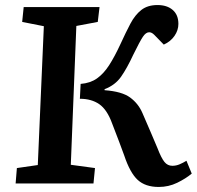

<svg xmlns="http://www.w3.org/2000/svg" viewBox="-20 -728 782 762"><path d="M300 -395Q338 -398 364.5 -416.5Q391 -435 413 -469Q435 -503 459 -555Q479 -599 497.5 -634Q516 -669 541 -688.5Q566 -708 605 -708Q643 -708 665.5 -688.5Q688 -669 688 -633Q688 -608 672.5 -585.5Q657 -563 630 -551L592 -590Q582 -600 572 -600Q559 -600 547 -582Q535 -564 509 -511Q484 -457 460.5 -423.5Q437 -390 395 -374V-370Q464 -365 496.5 -341Q529 -317 545 -280Q564 -237 578.5 -202.5Q593 -168 605 -140Q620 -101 632.5 -85.5Q645 -70 664 -70Q679 -70 693 -76Q707 -82 720 -90L741 -39Q717 -19 683 -2.5Q649 14 610 14Q557 14 526.5 -14Q496 -42 473 -111Q465 -133 453 -165Q441 -197 425 -238Q405 -293 374 -314.5Q343 -336 297 -336ZM154 -624 68 -641 74 -700H375L368 -641L283 -625L261 -74L357 -61L351 0H42L47 -61L130 -73Z"/></svg>

Font: Literata 12pt SemiBold
Style: Italic
Weight: 600
Italic angle: -2°
Designer: Latin by Veronika Burian and Jose Scaglione. Greek by Irene Vlachou. Cyrillic by Vera Evstafieva
Foundry: TypeTogether
Version: Version 3.002